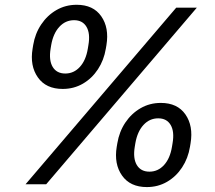

<svg xmlns="http://www.w3.org/2000/svg" viewBox="-20 -759 884 791"><path d="M585 11.7Q516.1 11.7 482.7 -35.9Q449.2 -83.5 460.9 -154.3L463.4 -168.9Q471.2 -216.3 496.3 -253.9Q521.5 -291.5 559.1 -313.2Q596.7 -335 642.6 -335Q710.9 -335 743.9 -287.6Q776.9 -240.2 765.1 -168.9L762.7 -154.3Q754.9 -106.9 730.2 -69.3Q705.6 -31.7 668.2 -10Q630.9 11.7 585 11.7ZM238.3 -392.6Q169.4 -392.6 136 -440.2Q102.5 -487.8 114.3 -558.6L116.7 -573.2Q124.5 -620.6 149.7 -658.2Q174.8 -695.8 212.4 -717.5Q250 -739.3 295.9 -739.3Q364.3 -739.3 397.2 -691.9Q430.2 -644.5 418.5 -573.2L416 -558.6Q408.2 -511.2 383.5 -473.6Q358.9 -436 321.5 -414.3Q284.2 -392.6 238.3 -392.6ZM85.4 0 706.1 -727.5H791L170.4 0ZM249 -456.1Q284.2 -456.1 309.1 -483.4Q334 -510.7 341.8 -558.6L344.2 -573.2Q352.5 -621.1 336.4 -648.4Q320.3 -675.8 285.2 -675.8Q249.5 -675.8 224.4 -648.4Q199.2 -621.1 190.9 -573.2L188.5 -558.6Q180.7 -510.7 197 -483.4Q213.4 -456.1 249 -456.1ZM595.7 -51.8Q630.9 -51.8 655.8 -79.1Q680.7 -106.4 688.5 -154.3L690.9 -168.9Q699.2 -216.8 683.1 -244.1Q667 -271.5 631.8 -271.5Q596.2 -271.5 571 -244.1Q545.9 -216.8 537.6 -168.9L535.2 -154.3Q527.3 -106.4 543.7 -79.1Q560.1 -51.8 595.7 -51.8Z"/></svg>

Font: Inter Display
Style: Italic
Weight: 400
Italic angle: -9.39999°
Designer: Rasmus Andersson
Foundry: rsms
Version: Version 4.000;git-a52131595